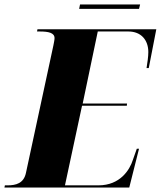

<svg xmlns="http://www.w3.org/2000/svg" viewBox="-58 -846 725 866"><path d="M299 -806H569L574 -826H303ZM-38 0H525L569 -175H559L541 -124C527 -80 484 -10 386 -10H235L312 -369H514L515 -379H315L383 -704H521C579 -704 611 -665 611 -611C611 -591 607 -564 603 -539H613L647 -714H111L109 -704H121C161 -704 188 -698 188 -674C188 -666 185 -653 183 -642L59 -66C49 -19 14 -10 -24 -10H-36Z"/></svg>

Font: Noto Serif Display SemiCondensed Black
Style: Italic
Weight: 900
Width: 4
Italic angle: -12°
Designer: Monotype Design Team
Foundry: Monotype Imaging Inc.
Version: Version 2.009